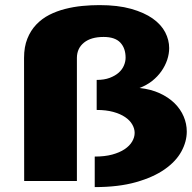

<svg xmlns="http://www.w3.org/2000/svg" viewBox="-20 -724 768 768"><path d="M287.6 0H76.7L76.2 -492.2Q76.2 -536.6 89.4 -569.3Q102.5 -602.1 125 -625.7Q147.5 -649.4 177.2 -664.6Q207 -679.7 240.5 -688.2Q273.9 -696.8 309.1 -700.2Q344.2 -703.6 377.4 -703.6Q451.2 -703.6 504.2 -688.7Q557.1 -673.8 591.1 -649.7Q625 -625.5 640.9 -594.7Q656.7 -564 656.7 -531.7Q656.7 -508.3 648.7 -484.4Q640.6 -460.4 625.5 -439Q610.4 -417.5 588.4 -400.1Q566.4 -382.8 538.1 -372.1Q583.5 -367.2 618.7 -351.1Q653.8 -335 678 -311.3Q702.1 -287.6 714.6 -258.3Q727.1 -229 727.1 -197.8Q727.1 -157.7 705.6 -118.2Q684.1 -78.6 638.9 -46.9Q593.8 -15.1 524.2 4.6Q454.6 24.4 358.9 24.4V-97.7Q398.9 -97.7 428.7 -105.7Q458.5 -113.8 478.5 -127.2Q498.5 -140.6 508.5 -157.7Q518.6 -174.8 518.6 -192.4Q518.6 -209.5 509 -226.1Q499.5 -242.7 480.5 -255.6Q461.4 -268.6 432.9 -276.4Q404.3 -284.2 366.7 -284.2V-404.3Q397 -404.3 418.9 -412.6Q440.9 -420.9 455.1 -433.6Q469.2 -446.3 475.8 -462.2Q482.4 -478 482.4 -493.2Q482.4 -531.2 461.2 -553.7Q439.9 -576.2 394.5 -576.2Q344.2 -576.2 316.2 -553.7Q288.1 -531.2 287.6 -493.2Z"/></svg>

Font: Candal
Style: Regular
Weight: 400
Designer: vernon adams
Foundry: vernon adams
Version: Version 1.000